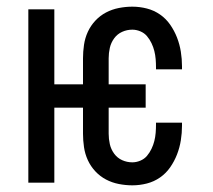

<svg xmlns="http://www.w3.org/2000/svg" viewBox="-20 -548 640 576"><path d="M377 8Q357 8 336.5 4Q316 0 298 -9.5Q280 -19 266 -34Q252 -49 243.5 -67.5Q235 -86 232 -106.5Q229 -127 229 -147V-225H143V0H65V-520H143V-295H229V-373Q229 -393 232 -413.5Q235 -434 243.5 -452.5Q252 -471 266 -486Q280 -501 298 -510.5Q316 -520 336.5 -524Q357 -528 377 -528Q399 -528 420.5 -522.5Q442 -517 460 -504.5Q478 -492 490.5 -474Q503 -456 511 -435.5Q519 -415 522.5 -393Q526 -371 526 -349V-340H448V-346Q448 -358 447 -370.5Q446 -383 443 -395Q440 -407 434.5 -418.5Q429 -430 421 -439.5Q413 -449 401 -454Q389 -459 377 -459Q361 -459 346.5 -452.5Q332 -446 322.5 -433Q313 -420 309.5 -404.5Q306 -389 306 -373V-295H417V-225H306V-147Q306 -131 309.5 -115.5Q313 -100 322.5 -87Q332 -74 346.5 -67.5Q361 -61 377 -61Q389 -61 401 -66Q413 -71 421 -80.5Q429 -90 434.5 -101.5Q440 -113 443 -125Q446 -137 447 -149.5Q448 -162 448 -174V-180H526V-171Q526 -149 522.5 -127Q519 -105 511 -84.5Q503 -64 490.5 -46Q478 -28 460 -15.5Q442 -3 420.5 2.5Q399 8 377 8Z"/></svg>

Font: Iosevka Extended
Style: Regular
Weight: 400
Width: 7
Monospace: yes
Designer: Belleve Invis
Foundry: Belleve Invis
Version: Version 32.5.0; ttfautohint (v1.8.4)